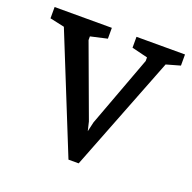

<svg xmlns="http://www.w3.org/2000/svg" viewBox="-118 -590 691 691"><g transform="rotate(20 227.5 -244.5)"><path d="M212.7 4.6 33.6 -439.1 -22 -451.2V-494.5H197.2V-453L133.5 -438.6V-424.5L234.8 -149.7L243 -115.3L251.5 -152.1L352.5 -424.1V-437.8L291.6 -452.8V-494.5H477.4V-451.9L424.1 -436.8L251.8 4.6Z"/></g></svg>

Font: Faustina Light
Style: Regular
Weight: 300
Designer: Alfonso Garcia
Foundry: http://www.omnibus-type.com
Version: Version 1.200